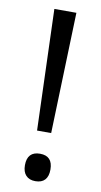

<svg xmlns="http://www.w3.org/2000/svg" viewBox="-84 -754 423 804"><g transform="rotate(10 127.5 -352.0)"><path d="M80.1 -713.9H173.8L157.2 -199.7H97.2ZM72.3 -48.3Q72.3 -77.1 85.9 -91.8Q99.6 -106.4 126.5 -106.4Q180.7 -106.4 180.7 -48.3Q180.7 -19.5 167 -4.6Q153.3 10.3 126.5 10.3Q100.6 10.3 86.4 -4.9Q72.3 -20 72.3 -48.3Z"/></g></svg>

Font: Viking Open Sans
Style: Regular
Weight: 400
Foundry: Ascender Corporation
Version: Version 2.001